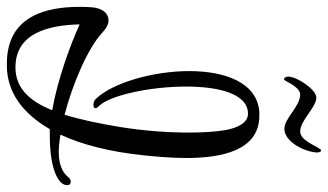

<svg xmlns="http://www.w3.org/2000/svg" viewBox="-224 -723 955 559"><g transform="rotate(90 253.5 -443.5)"><path d="M349 -794C389 -794 418 -858 418 -891C418 -893 416 -901 412 -901C411 -901 410 -900 409 -899C398 -886 383 -840 357 -840C324 -840 287 -887 258 -887C235 -887 197 -831 197 -805C197 -798 201 -793 204 -793C206 -793 207 -794 209 -797C219 -816 233 -840 249 -840C284 -840 318 -794 349 -794ZM159 14H165C243 14 305 -33 350 -111H370C464 -111 513 -135 513 -161V-163C513 -168 509 -172 503 -172C499 -172 494 -170 490 -165C482 -155 471 -146 447 -140C438 -138 428 -137 417 -137C402 -137 384 -139 366 -142C396 -206 416 -288 426 -382C429 -412 434 -459 434 -508C434 -610 413 -721 311 -721H299C214 -714 181 -621 181 -517C181 -411 215 -295 261 -246C266 -240 273 -238 279 -238C285 -238 289 -240 289 -244C289 -247 287 -250 283 -254C252 -284 226 -402 226 -508C226 -603 247 -688 305 -688C333 -688 347 -655 353 -621C357 -597 360 -560 360 -517C360 -456 355 -383 343 -311C333 -252 322 -199 308 -154C216 -178 112 -223 69 -264C55 -277 43 -282 34 -282C29 -282 24 -281 20 -279C3 -272 -4 -250 -5 -230C-6 -219 -6 -208 -6 -197C-6 -103 19 14 159 14ZM170 -11C70 -11 47 -108 45 -198C103 -171 208 -133 295 -118C268 -51 230 -11 170 -11Z"/></g></svg>

Font: Style Script
Style: Regular
Weight: 400
Designer: Robert E. Leuschke
Foundry: Robert E. Leuschke
Version: Version 1.010